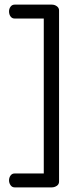

<svg xmlns="http://www.w3.org/2000/svg" viewBox="-20 -788 343 829"><path d="M169 -708H43Q32 -708 25.5 -717Q19 -726 19 -739Q19 -750 25.5 -759Q32 -768 43 -768H204Q216 -768 225.5 -761Q235 -754 235 -743V-4Q235 8 225 14.5Q215 21 204 21H43Q32 21 25.5 11.5Q19 2 19 -9Q19 -21 25.5 -30Q32 -39 43 -39H169Z"/></svg>

Font: AkaAcidDosis
Style: Regular
Weight: 400
Designer: Edgar Tolentino, Pablo Impallari, Igino Marini, Aka-Acid
Foundry: Edgar Tolentino, Pablo Impallari, Igino Marini, Cyberella
Version: Version 1.007